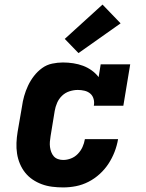

<svg xmlns="http://www.w3.org/2000/svg" viewBox="-20 -811 640 839"><path d="M256 8Q232 8 208 5Q184 2 162.5 -6Q141 -14 122.5 -26.5Q104 -39 90 -56.5Q76 -74 67 -95.5Q58 -117 54.5 -140Q51 -163 52 -187Q53 -211 57 -235L76 -345Q79 -368 85.5 -391Q92 -414 102.5 -436.5Q113 -459 128.5 -479Q144 -499 164 -513.5Q184 -528 208 -533Q232 -538 255 -538Q278 -538 300.5 -534.5Q323 -531 343 -523.5Q363 -516 380.5 -503.5Q398 -491 411 -474L420 -530H549L519 -349H390Q393 -364 389 -378.5Q385 -393 374.5 -402Q364 -411 349.5 -414.5Q335 -418 320 -418Q302 -418 283.5 -412Q265 -406 251 -392.5Q237 -379 229.5 -361.5Q222 -344 219 -326L201 -216Q199 -204 198 -192Q197 -180 198.5 -168.5Q200 -157 204 -146.5Q208 -136 215 -128Q222 -120 233 -116Q244 -112 256 -112Q273 -112 290 -118.5Q307 -125 320 -138.5Q333 -152 340.5 -168.5Q348 -185 351 -203H496Q491 -174 480.5 -147Q470 -120 454 -95.5Q438 -71 415.5 -50.5Q393 -30 366.5 -16.5Q340 -3 312 2.5Q284 8 256 8ZM323 -579 263 -641 428 -791 507 -709Z"/></svg>

Font: Iosevka Slab HvExObl
Style: Regular
Weight: 900
Width: 7
Italic angle: -9°
Monospace: yes
Designer: Belleve Invis
Foundry: Belleve Invis
Version: Version 11.1.1; ttfautohint (v1.8.3)